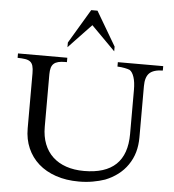

<svg xmlns="http://www.w3.org/2000/svg" viewBox="-62 -1008 980 1083"><g transform="rotate(5 427.5 -466.5)"><path d="M559.6 -731 424.3 -867.2Q421.4 -864.3 411.4 -853.8Q401.4 -843.3 387.9 -829.1Q374.5 -814.9 359.4 -799.1Q344.2 -783.2 330.8 -769Q317.4 -754.9 307.6 -744.4Q297.9 -733.9 294.9 -731V-757.8L410.2 -951.2H445.8L559.6 -757.8ZM842.3 -647Q789.1 -646 766.4 -623.5Q743.7 -601.1 743.7 -549.8V-260.3Q743.7 -214.4 732.7 -175.8Q721.7 -137.2 698.2 -103Q676.3 -70.8 643.8 -46.1Q611.3 -21.5 571.8 -5.9Q540.5 4.9 503.2 11.5Q465.8 18.1 424.3 18.1Q352.1 18.1 294.2 -1.7Q236.3 -21.5 195.8 -57.4Q155.3 -93.3 133.3 -143.6Q111.3 -193.8 111.3 -255.4V-567.9Q111.3 -593.8 106.7 -609.4Q102.1 -625 91.3 -633.1Q80.6 -641.1 63.2 -643.8Q45.9 -646.5 20 -647V-671.9H299.3V-647H288.1Q266.1 -647 250.5 -643.1Q234.9 -639.2 225.1 -630.4Q215.3 -621.6 210.9 -606.9Q206.5 -592.3 206.5 -570.3V-272.5Q206.5 -218.3 223.1 -175.8Q239.7 -133.3 271 -104Q302.2 -74.7 347.2 -59.3Q392.1 -43.9 448.2 -43.9Q689.5 -43.9 689.5 -273.9V-524.4Q689.5 -567.9 680.2 -596.2Q670.9 -624.5 655.3 -634.3Q645 -638.7 626.7 -642.3Q608.4 -646 585.4 -647V-671.9H842.3Z"/></g></svg>

Font: HM XNiloofar
Style: Regular
Weight: 400
Designer: Hossein Movahhedian
Version: Version 2.8, 2015